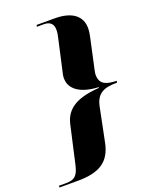

<svg xmlns="http://www.w3.org/2000/svg" viewBox="-228 -849 836 1057"><g transform="rotate(-20 189.5 -320.0)"><path d="M-67 122H40C169 122 232 80 253 -24L293 -221C308 -295 352 -312 428 -312L430 -322C374 -324 335 -334 332 -386C331 -396 333 -407 336 -421L368 -568C381 -624 381 -638 381 -649C381 -718 330 -762 227 -762H121L118 -752H160C199 -752 214 -730 214 -701C214 -682 211 -668 207 -651L164 -459C162 -450 161 -442 161 -434C161 -390 191 -330 325 -323L324 -319C173 -309 123 -256 107 -182L60 26C47 86 33 112 -24 112H-67Z"/></g></svg>

Font: Noto Serif Display ExtraBold
Style: Italic
Weight: 800
Italic angle: -12°
Designer: Monotype Design Team
Foundry: Monotype Imaging Inc.
Version: Version 2.009